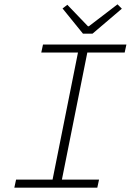

<svg xmlns="http://www.w3.org/2000/svg" viewBox="-20 -864 640 884"><path d="M46 0 54 -37H222L339 -622H170L178 -659H562L554 -622H382L265 -37H436L428 0ZM362 -709 268 -825 290 -842 385 -743H389L521 -844L541 -824L406 -709Z"/></svg>

Font: Source Code Pro ExtraLight Light
Style: Italic
Weight: 300
Italic angle: -11°
Monospace: yes
Version: Version 1.016;hotconv 1.0.116;makeotfexe 2.5.65601